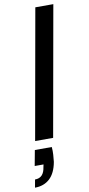

<svg xmlns="http://www.w3.org/2000/svg" viewBox="-126 -759 484 1050"><g transform="rotate(-10 115.5 -234.5)"><path d="M24 0 152 -720H252L124 0ZM-21 251 -13 207Q12 207 26 192Q40 177 44 148L47 134H-2L14 48H108Q110 70 108.5 91Q107 112 105 130Q94 191 61.5 221Q29 251 -21 251Z"/></g></svg>

Font: DM Sans 20pt Medium
Style: Italic
Weight: 500
Italic angle: -10°
Version: Version 4.004;gftools[0.9.30]